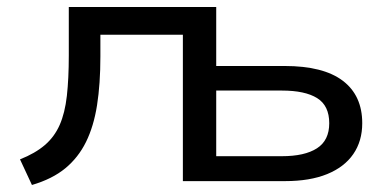

<svg xmlns="http://www.w3.org/2000/svg" viewBox="-20 -516 1115 547"><path d="M71 11 37 -62Q80 -79 107.5 -102.5Q135 -126 150 -160Q165 -194 170.5 -243Q176 -292 176 -358V-496H596V-328H791Q901 -328 956.5 -286Q1012 -244 1012 -165Q1012 -114 986.5 -77Q961 -40 912 -20Q863 0 792 0H501V-417H266V-355Q266 -277 256.5 -216.5Q247 -156 225 -111.5Q203 -67 166 -36.5Q129 -6 71 11ZM596 -71H783Q848 -71 883 -93.5Q918 -116 918 -165Q918 -215 883.5 -236.5Q849 -258 783 -258H596Z"/></svg>

Font: Nunito Sans 7pt SemiExpanded
Style: Regular
Weight: 400
Width: 6
Designer: Vernon Adams
Foundry: Vernon Adams
Version: Version 3.101;gftools[0.9.27]